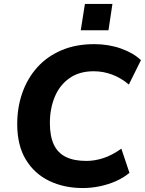

<svg xmlns="http://www.w3.org/2000/svg" viewBox="-20 -939 732 970"><path d="M398 11Q303 11 228 -25.5Q153 -62 110 -133.5Q67 -205 67 -312Q67 -397 93 -470.5Q119 -544 168.5 -599Q218 -654 290.5 -685Q363 -716 456 -716Q529 -716 592 -693.5Q655 -671 692 -635L631 -512Q592 -545 547 -562Q502 -579 453 -579Q381 -579 331.5 -544.5Q282 -510 257 -450.5Q232 -391 232 -317Q232 -251 252 -208.5Q272 -166 313 -146Q354 -126 416 -126Q459 -126 503 -140.5Q547 -155 593 -188L634 -66Q606 -42 567 -24.5Q528 -7 484.5 2Q441 11 398 11ZM388 -786 409 -919H548L528 -786Z"/></svg>

Font: Nunito Sans 12pt ExtraLight 12pt ExtraBold
Style: Italic
Weight: 800
Italic angle: -9°
Version: Version 3.101;gftools[0.9.27]